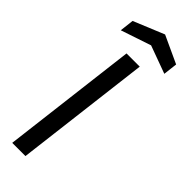

<svg xmlns="http://www.w3.org/2000/svg" viewBox="-279 -856 873 873"><g transform="rotate(45 157.0 -420.0)"><path d="M124 0 204 -655H119L39 0ZM172 -760 306 -711 314 -779 182 -840 34 -779 26 -711Z"/></g></svg>

Font: Ropa Sans
Style: Italic
Weight: 400
Designer: Botio Nikoltchev
Foundry: Botjo Nikoltchev
Version: Version 1.002